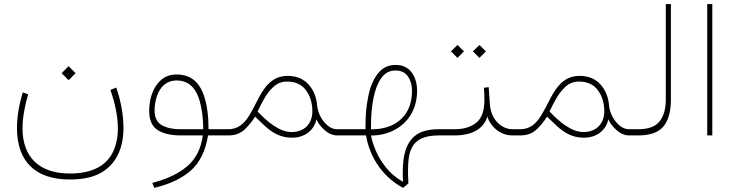

<svg xmlns="http://www.w3.org/2000/svg" viewBox="-20 -663 3596 940"><path d="M281.7 -304.7 315.9 -270.5 350.1 -304.7 315.9 -338.9ZM321.8 186.5C172.9 186.5 90.3 106.9 90.3 -34.2C90.3 -89.4 102.1 -147 117.7 -201.2L91.8 -210.9C73.7 -152.8 63 -92.3 63 -37.1C63 126.5 151.9 215.8 321.8 215.8C385.3 215.8 436.5 204.6 475.1 182.6C552.2 137.7 584.5 58.1 584.5 -37.6C584.5 -98.6 572.3 -166.5 549.3 -234.4L520.5 -222.7C543.5 -157.7 557.1 -92.3 557.1 -34.2C557.1 7.8 549.3 45.4 534.2 78.6C502.9 145 436.5 186.5 321.8 186.5Z M845.2 -298.3C814.9 -298.3 790 -290 770 -272.9C730.5 -239.3 710.4 -181.6 710.4 -120.6C710.4 -75.2 724.1 -43.9 751.5 -26.4C778.8 -8.8 816.9 0 866.2 0H973.1C963.9 65.9 938 116.2 895.5 151.9C853 187.5 796.4 214.4 725.6 232.4L735.4 256.8C814 237.8 874.5 208.5 917 169.4C959.5 130.4 986.8 73.7 998.5 0H1087.4V-30.3H1001C1001 -90.8 994.6 -156.2 973.1 -209.5C951.2 -262.7 911.6 -298.3 845.2 -298.3ZM861.3 -30.3C825.2 -30.3 795.4 -37.1 772 -50.3C748.5 -63.5 736.8 -87.9 736.8 -123.5C736.8 -146.5 740.7 -168.9 748 -191.4C762.7 -235.8 793.5 -269 844.2 -269C900.4 -269 933.1 -236.3 951.2 -188C968.8 -139.6 974.6 -81.5 975.1 -30.3Z M1098.1 0C1129.9 0 1156.2 -9.3 1176.3 -27.8C1196.3 -46.4 1213.9 -67.9 1229 -91.8C1243.7 -77.6 1259.8 -62.5 1276.9 -46.4C1311 -14.6 1352.5 11.2 1408.7 11.2C1468.8 11.2 1516.1 -21 1529.3 -79.1C1536.6 -60.5 1550.3 -43 1569.3 -25.9C1588.4 -8.8 1608.9 0 1630.9 0H1660.6V-30.3H1630.9C1614.3 -30.3 1598.6 -36.1 1584.5 -48.3C1555.2 -71.8 1536.1 -110.8 1532.7 -146C1529.3 -188.5 1514.6 -223.1 1489.7 -250.5C1464.8 -277.8 1430.7 -291.5 1388.2 -291.5C1305.7 -291.5 1268.1 -227.5 1234.9 -161.1C1223.6 -138.7 1212.4 -117.7 1200.2 -97.7C1176.3 -58.1 1145.5 -30.3 1098.1 -30.3H1067.9V0ZM1385.3 -263.7C1425.8 -263.7 1457 -249.5 1478 -221.2C1499 -192.4 1509.3 -158.2 1509.3 -118.7C1509.3 -55.7 1468.8 -16.6 1407.7 -16.6C1377.9 -16.6 1349.1 -28.3 1320.3 -47.9C1293.5 -65.4 1267.1 -89.8 1241.2 -117.2C1250 -136.2 1260.7 -156.7 1273.4 -179.7C1286.1 -202.6 1301.8 -222.2 1319.8 -238.8C1337.9 -255.4 1359.9 -263.7 1385.3 -263.7Z M1772 0C1786.6 87.9 1838.4 194.3 1953.1 256.8L1979.5 234.9C1979 222.7 1977.5 198.2 1977.5 188C1977.5 86.4 1983.4 0 2128.4 0H2158.7V-30.3H2128.4C2076.7 -30.3 2037.6 -19.5 2011.7 2C1959 44.4 1947.3 123.5 1953.1 227.1C1918.9 208 1891.1 184.1 1869.1 156.2C1847.2 128.4 1830.1 100.1 1818.8 72.3C1807.1 43.9 1799.8 20 1796.4 0.5C1838.9 0.5 1877.4 -8.8 1911.6 -26.9C1979.5 -63 2022 -130.4 2022 -218.3C2022 -254.9 2012.7 -285.6 1994.6 -309.6C1976.1 -333.5 1950.2 -345.2 1917 -345.2C1881.3 -345.2 1852.5 -331.5 1831.1 -304.2C1809.1 -276.9 1793.5 -241.2 1784.2 -196.8C1774.4 -152.3 1769.5 -104 1769.5 -52.7V-30.3H1641.1V0ZM1916 -317.9C1943.8 -317.9 1964.4 -308.1 1977.5 -288.6C1990.7 -269 1997.1 -245.6 1997.1 -218.3C1997.1 -160.2 1979.5 -114.3 1944.3 -80.6C1909.2 -46.9 1859.9 -29.8 1796.4 -29.8V-52.7C1796.4 -99.1 1800.3 -142.6 1808.6 -183.1C1816.4 -223.1 1829.1 -255.9 1846.7 -280.8C1864.3 -305.7 1887.2 -317.9 1916 -317.9Z M2295.4 -411.6 2327.1 -379.4 2358.9 -411.6 2327.1 -442.9ZM2188 -411.6 2219.7 -379.4 2251.5 -411.6 2219.7 -442.9ZM2139.2 0H2205.1C2288.6 0 2347.7 -30.3 2366.7 -93.3C2367.7 -84 2373 -71.8 2383.3 -57.1C2403.3 -27.3 2439.9 0 2488.3 0H2517.1V-30.3H2488.3C2438.5 -30.3 2383.3 -74.7 2378.4 -152.8L2372.6 -236.3L2349.1 -233.4C2350.6 -216.3 2351.6 -196.3 2351.6 -172.4C2351.1 -119.6 2337.9 -83 2311.5 -62C2284.7 -41 2249.5 -30.3 2206.1 -30.3H2139.2Z M2527.3 0C2559.1 0 2585.4 -9.3 2605.5 -27.8C2625.5 -46.4 2643.1 -67.9 2658.2 -91.8C2672.9 -77.6 2689 -62.5 2706.1 -46.4C2740.2 -14.6 2781.7 11.2 2837.9 11.2C2897.9 11.2 2945.3 -21 2958.5 -79.1C2965.8 -60.5 2979.5 -43 2998.5 -25.9C3017.6 -8.8 3038.1 0 3060.1 0H3089.8V-30.3H3060.1C3043.5 -30.3 3027.8 -36.1 3013.7 -48.3C2984.4 -71.8 2965.3 -110.8 2961.9 -146C2958.5 -188.5 2943.8 -223.1 2918.9 -250.5C2894 -277.8 2859.9 -291.5 2817.4 -291.5C2734.9 -291.5 2697.3 -227.5 2664.1 -161.1C2652.8 -138.7 2641.6 -117.7 2629.4 -97.7C2605.5 -58.1 2574.7 -30.3 2527.3 -30.3H2497.1V0ZM2814.5 -263.7C2855 -263.7 2886.2 -249.5 2907.2 -221.2C2928.2 -192.4 2938.5 -158.2 2938.5 -118.7C2938.5 -55.7 2897.9 -16.6 2836.9 -16.6C2807.1 -16.6 2778.3 -28.3 2749.5 -47.9C2722.7 -65.4 2696.3 -89.8 2670.4 -117.2C2679.2 -136.2 2689.9 -156.7 2702.6 -179.7C2715.3 -202.6 2731 -222.2 2749 -238.8C2767.1 -255.4 2789.1 -263.7 2814.5 -263.7Z M3070.3 0H3104.5C3162.6 0 3203.6 -14.6 3228 -43.9C3252.4 -72.8 3264.6 -117.2 3264.6 -176.3V-643.1H3239.7V-175.8C3239.7 -131.3 3230 -95.7 3210 -69.8C3189.9 -43.5 3154.8 -30.3 3105 -30.3H3070.3Z M3442.4 -643.1V0H3467.3V-643.1Z"/></svg>

Font: Vazirmatn Thin
Style: Regular
Weight: 100
Designer: Saber Rastikerdar
Foundry: Saber Rastikerdar
Version: Version 33.003